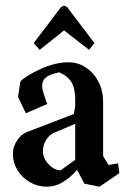

<svg xmlns="http://www.w3.org/2000/svg" viewBox="-20 -663 462 692"><path d="M26.4 -108.4Q26.4 -133.8 41.5 -156.7Q56.6 -179.7 78.1 -187.5L246.1 -252L251 -279.3V-304.7Q251 -343.8 237.8 -366.2Q224.6 -388.7 193.4 -402.3Q159.2 -395.5 145.5 -383.8Q131.8 -372.1 131.8 -353.5Q131.8 -342.8 136.7 -327.6Q141.6 -312.5 145 -302.2Q148.4 -292 150.4 -288.1L73.2 -254.9L44.9 -313.5L53.7 -370.1Q76.2 -391.6 127.9 -415Q179.7 -438.5 227.5 -438.5Q261.7 -438.5 290 -419.4Q318.4 -400.4 335 -368.2Q351.6 -335.9 351.6 -296.9V-100.6L371.1 -68.4L405.3 -74.2L410.2 -39.1L338.9 9.8L284.2 -1L257.8 -50.8Q237.3 -26.4 209 -8.3Q180.7 9.8 148.4 9.8Q116.2 9.8 87.9 -6.3Q59.6 -22.5 43 -49.8Q26.4 -77.1 26.4 -108.4ZM251 -86.9V-216.8L179.7 -186.5Q159.2 -178.7 147 -160.2Q134.8 -141.6 134.8 -118.2Q134.8 -92.8 154.8 -71.3Q174.8 -49.8 198.2 -48.8ZM101.6 -507.8 200.2 -637.7 210.9 -642.6 221.7 -637.7 320.3 -507.8 300.8 -483.4 211.9 -552.7H210L123 -483.4Z"/></svg>

Font: Comprehension Dark
Style: Regular
Weight: 700
Designer: Alfredo Marco Pradil
Foundry: Alfredo Marco Pradil
Version: 1.0